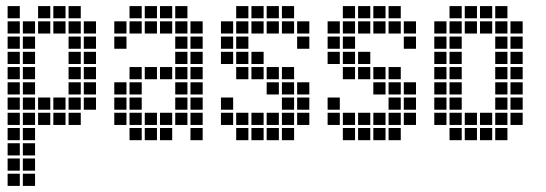

<svg xmlns="http://www.w3.org/2000/svg" viewBox="-20 -465 1790 630"><path d="M5 5V45H45V5ZM5 55V95H45V55ZM5 105V145H45V105ZM55 105V145H95V105ZM55 55V95H95V55ZM55 5V45H95V5ZM5 -45V-5H45V-45ZM5 -95V-55H45V-95ZM5 -145V-105H45V-145ZM5 -195V-155H45V-195ZM5 -245V-205H45V-245ZM5 -295V-255H45V-295ZM5 -345V-305H45V-345ZM5 -395V-355H45V-395ZM5 -445V-405H45V-445ZM55 -395V-355H95V-395ZM55 -345V-305H95V-345ZM55 -295V-255H95V-295ZM55 -245V-205H95V-245ZM55 -195V-155H95V-195ZM55 -145V-105H95V-145ZM55 -95V-55H95V-95ZM55 -45V-5H95V-45ZM105 -95V-55H145V-95ZM155 -95V-55H195V-95ZM205 -95V-55H245V-95ZM255 -145V-105H295V-145ZM205 -145V-105H245V-145ZM155 -145V-105H195V-145ZM105 -145V-105H145V-145ZM255 -195V-155H295V-195ZM255 -245V-205H295V-245ZM255 -295V-255H295V-295ZM255 -345V-305H295V-345ZM255 -395V-355H295V-395ZM205 -445V-405H245V-445ZM205 -395V-355H245V-395ZM205 -345V-305H245V-345ZM205 -295V-255H245V-295ZM205 -245V-205H245V-245ZM205 -195V-155H245V-195ZM155 -445V-405H195V-445ZM105 -445V-405H145V-445ZM155 -395V-355H195V-395ZM105 -395V-355H145V-395Z M355 -95V-55H395V-95ZM355 -145V-105H395V-145ZM355 -195V-155H395V-195ZM405 -245V-205H445V-245ZM405 -195V-155H445V-195ZM405 -145V-105H445V-145ZM405 -95V-55H445V-95ZM405 -45V-5H445V-45ZM455 -95V-55H495V-95ZM505 -95V-55H545V-95ZM505 -45V-5H545V-45ZM455 -45V-5H495V-45ZM555 -95V-55H595V-95ZM555 -145V-105H595V-145ZM555 -195V-155H595V-195ZM555 -245V-205H595V-245ZM555 -295V-255H595V-295ZM605 -45V-5H645V-45ZM605 -95V-55H645V-95ZM605 -145V-105H645V-145ZM605 -195V-155H645V-195ZM605 -245V-205H645V-245ZM605 -295V-255H645V-295ZM555 -345V-305H595V-345ZM555 -395V-355H595V-395ZM605 -395V-355H645V-395ZM605 -345V-305H645V-345ZM555 -445V-405H595V-445ZM505 -445V-405H545V-445ZM455 -445V-405H495V-445ZM405 -445V-405H445V-445ZM355 -395V-355H395V-395ZM455 -245V-205H495V-245ZM505 -245V-205H545V-245ZM355 -345V-305H395V-345ZM405 -395V-355H445V-395ZM455 -395V-355H495V-395ZM505 -395V-355H545V-395Z M705 -145V-105H745V-145ZM705 -95V-55H745V-95ZM755 -95V-55H795V-95ZM755 -45V-5H795V-45ZM805 -45V-5H845V-45ZM805 -95V-55H845V-95ZM855 -95V-55H895V-95ZM855 -45V-5H895V-45ZM905 -45V-5H945V-45ZM905 -95V-55H945V-95ZM905 -145V-105H945V-145ZM905 -195V-155H945V-195ZM905 -245V-205H945V-245ZM955 -195V-155H995V-195ZM955 -145V-105H995V-145ZM955 -95V-55H995V-95ZM855 -195V-155H895V-195ZM855 -245V-205H895V-245ZM805 -295V-255H845V-295ZM805 -245V-205H845V-245ZM755 -295V-255H795V-295ZM755 -345V-305H795V-345ZM755 -395V-355H795V-395ZM755 -445V-405H795V-445ZM705 -395V-355H745V-395ZM705 -345V-305H745V-345ZM905 -445V-405H945V-445ZM855 -445V-405H895V-445ZM805 -445V-405H845V-445ZM955 -395V-355H995V-395ZM755 -245V-205H795V-245ZM705 -295V-255H745V-295ZM805 -395V-355H845V-395ZM855 -395V-355H895V-395ZM905 -395V-355H945V-395ZM955 -345V-305H995V-345Z M1055 -145V-105H1095V-145ZM1055 -95V-55H1095V-95ZM1105 -95V-55H1145V-95ZM1105 -45V-5H1145V-45ZM1155 -45V-5H1195V-45ZM1155 -95V-55H1195V-95ZM1205 -95V-55H1245V-95ZM1205 -45V-5H1245V-45ZM1255 -45V-5H1295V-45ZM1255 -95V-55H1295V-95ZM1255 -145V-105H1295V-145ZM1255 -195V-155H1295V-195ZM1255 -245V-205H1295V-245ZM1305 -195V-155H1345V-195ZM1305 -145V-105H1345V-145ZM1305 -95V-55H1345V-95ZM1205 -195V-155H1245V-195ZM1205 -245V-205H1245V-245ZM1155 -295V-255H1195V-295ZM1155 -245V-205H1195V-245ZM1105 -295V-255H1145V-295ZM1105 -345V-305H1145V-345ZM1105 -395V-355H1145V-395ZM1105 -445V-405H1145V-445ZM1055 -395V-355H1095V-395ZM1055 -345V-305H1095V-345ZM1255 -445V-405H1295V-445ZM1205 -445V-405H1245V-445ZM1155 -445V-405H1195V-445ZM1305 -395V-355H1345V-395ZM1105 -245V-205H1145V-245ZM1055 -295V-255H1095V-295ZM1155 -395V-355H1195V-395ZM1205 -395V-355H1245V-395ZM1255 -395V-355H1295V-395ZM1305 -345V-305H1345V-345Z M1405 -395V-355H1445V-395ZM1405 -345V-305H1445V-345ZM1405 -295V-255H1445V-295ZM1405 -245V-205H1445V-245ZM1405 -195V-155H1445V-195ZM1405 -145V-105H1445V-145ZM1405 -95V-55H1445V-95ZM1455 -445V-405H1495V-445ZM1455 -395V-355H1495V-395ZM1455 -345V-305H1495V-345ZM1455 -295V-255H1495V-295ZM1455 -245V-205H1495V-245ZM1455 -195V-155H1495V-195ZM1455 -145V-105H1495V-145ZM1455 -95V-55H1495V-95ZM1455 -45V-5H1495V-45ZM1505 -95V-55H1545V-95ZM1505 -45V-5H1545V-45ZM1555 -45V-5H1595V-45ZM1555 -95V-55H1595V-95ZM1505 -445V-405H1545V-445ZM1555 -445V-405H1595V-445ZM1605 -445V-405H1645V-445ZM1605 -395V-355H1645V-395ZM1605 -345V-305H1645V-345ZM1605 -295V-255H1645V-295ZM1605 -245V-205H1645V-245ZM1605 -195V-155H1645V-195ZM1605 -145V-105H1645V-145ZM1605 -95V-55H1645V-95ZM1605 -45V-5H1645V-45ZM1655 -395V-355H1695V-395ZM1655 -345V-305H1695V-345ZM1655 -295V-255H1695V-295ZM1655 -245V-205H1695V-245ZM1655 -195V-155H1695V-195ZM1655 -145V-105H1695V-145ZM1655 -95V-55H1695V-95ZM1555 -395V-355H1595V-395ZM1505 -395V-355H1545V-395Z"/></svg>

Font: Nose Transport 13 Square
Style: Regular
Weight: 400
Designer: Nico Rohrbach
Foundry: Nose
Version: Version 1.400;Glyphs 3.2.3 (3260)